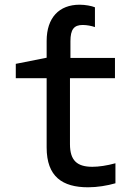

<svg xmlns="http://www.w3.org/2000/svg" viewBox="-20 -785 570 815"><path d="M354 10C393 10 435 3 470 -7V-92C434 -82 399 -77 372 -77C307 -77 277 -104 277 -173V-453H468V-539H279V-610C279 -660 294 -679 331 -679C349 -679 369 -675 383 -670V-754C369 -760 342 -765 318 -765C231 -765 178 -710 178 -611V-540L47 -514V-453H178V-159C178 -35 245 10 354 10Z"/></svg>

Font: Noto Sans Mono Condensed Medium
Style: Regular
Weight: 500
Width: 3
Designer: Monotype Design Team
Foundry: Monotype Imaging Inc.
Version: Version 2.014